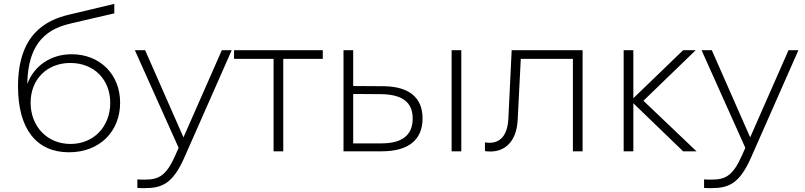

<svg xmlns="http://www.w3.org/2000/svg" viewBox="-20 -781 4154 991"><path d="M336 5C495 5 600 -103 600 -251C600 -398 495 -501 350 -501C241 -501 156 -441 121 -348C124 -608 277 -643 354 -662L570 -712V-761L335 -705C217 -677 73 -604 73 -335C73 -113 170 5 336 5ZM344 -38C223 -38 138 -129 138 -251C138 -372 223 -456 343 -456C465 -456 549 -371 549 -250C549 -128 464 -38 344 -38Z M689 145V189C702 190 714 190 726 190C817 190 872 167 932 31L1176 -522H1125L927 -72L729 -522H676L902 -18L886 18C838 128 798 146 728 146C716 146 703 146 689 145Z M1392 0H1442V-477H1646V-522H1188V-477H1392Z M1753 0H1950C2087 0 2161 -58 2161 -170C2161 -277 2092 -334 1962 -336L1803 -337V-522H1753ZM1949 -41H1803V-296L1949 -295C2056 -293 2110 -254 2110 -169C2110 -83 2055 -41 1949 -41ZM2311 0H2361V-522H2311Z M2937 0H2987V-522H2621L2604 -171C2600 -78 2559 -44 2506 -44C2499 -44 2491 -45 2483 -46V-1C2492 0 2502 1 2511 1C2582 1 2646 -45 2652 -163L2668 -477H2937Z M3506 0H3575L3301 -261L3571 -522H3506L3249 -274V-522H3199V0H3249V-248Z M3614 145V189C3627 190 3639 190 3651 190C3742 190 3797 167 3857 31L4101 -522H4050L3852 -72L3654 -522H3601L3827 -18L3811 18C3763 128 3723 146 3653 146C3641 146 3628 146 3614 145Z"/></svg>

Font: Chess Sans Light
Style: Regular
Weight: 300
Designer: Wolf Bōese
Foundry: Wolf Bōese
Version: Version 7.223;Glyphs 3.3 (3306)